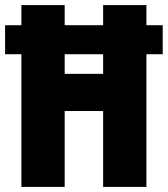

<svg xmlns="http://www.w3.org/2000/svg" viewBox="-25 -734 659 754"><path d="M59 0V-521H-5V-635H59V-714H229V-635H380V-714H550V-635H614V-521H550V0H380V-298H229V0ZM229 -444H380V-521H229Z"/></svg>

Font: Noto Sans Thai Looped ExtraCondensed Black
Style: Regular
Weight: 900
Width: 2
Designer: Sasikarn Vongin, Ben Mitchell
Foundry: The Fontpad Ltd
Version: Version 1.001; ttfautohint (v1.8.4.7-5d5b)